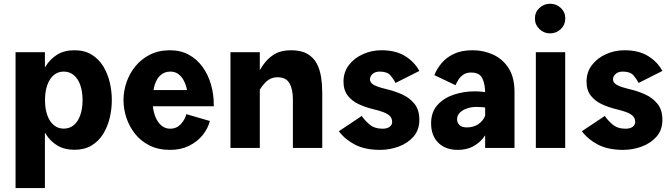

<svg xmlns="http://www.w3.org/2000/svg" viewBox="-20 -775 3521 1006"><path d="M61.5 -501.5V210.4H215.3V-501.5ZM314 -399.9Q344.7 -399.9 366.9 -381.1Q389.2 -362.3 400.9 -328.6Q412.6 -294.9 412.6 -250.5Q412.6 -206.1 400.9 -172.4Q389.2 -138.7 367.2 -119.9Q345.2 -101.1 314 -101.1Q283.2 -101.1 261.2 -119.9Q239.3 -138.7 227.5 -172.4Q215.8 -206.1 215.8 -250.5Q215.8 -294.9 227.5 -328.6Q239.3 -362.3 261.2 -381.1Q283.2 -399.9 314 -399.9ZM370.1 -511.7Q316.9 -511.7 279.5 -488.5Q242.2 -465.3 219 -427.2Q195.8 -389.2 185.1 -343Q174.3 -296.9 174.3 -250.5Q174.3 -204.6 185.1 -158.4Q195.8 -112.3 219 -74.2Q242.2 -36.1 279.5 -13.2Q316.9 9.8 370.1 9.8Q423.3 9.8 460.7 -13.2Q498 -36.1 521.2 -74.2Q544.4 -112.3 555.2 -158.4Q565.9 -204.6 565.9 -250.5Q565.9 -296.9 555.2 -343Q544.4 -389.2 521.2 -427.2Q498 -465.3 460.7 -488.5Q423.3 -511.7 370.1 -511.7Z M780.8 -218.3H1100.1V-227.1Q1100.1 -281.7 1085.4 -332.5Q1070.8 -383.3 1041.7 -423.8Q1012.7 -464.4 969.7 -488Q926.8 -511.7 870.6 -511.7Q811 -511.7 765.4 -488.5Q719.7 -465.3 689 -427.2Q658.2 -389.2 642.6 -343Q627 -296.9 627 -250.5Q627 -204.6 642.1 -158.4Q657.2 -112.3 687.5 -74Q717.8 -35.6 763.7 -12.7Q809.6 10.3 871.6 10.3Q927.7 10.3 970.9 -11.2Q1014.2 -32.7 1042 -67.4Q1069.8 -102.1 1079.6 -141.1L956.5 -176.8Q948.7 -147 926.5 -123.8Q904.3 -100.6 872.6 -100.6Q845.7 -100.6 826.2 -116.9Q806.6 -133.3 795.4 -160.2Q784.2 -187 780.8 -218.3ZM784.2 -303.2Q792.5 -352.1 815.9 -376Q839.4 -399.9 872.6 -399.9Q896.5 -399.9 914.1 -387.2Q931.6 -374.5 943.1 -352.5Q954.6 -330.6 960 -303.2Z M1341.3 0V-501.5H1187.5V0ZM1301.8 -338.4 1341.3 -305.7Q1353.5 -324.7 1366.7 -339.1Q1379.9 -353.5 1396.2 -361.8Q1412.6 -370.1 1434.6 -370.1Q1479 -370.1 1496.8 -338.6Q1514.6 -307.1 1514.6 -254.9V0H1668.5V-286.6Q1668.5 -330.1 1662.4 -370.6Q1656.2 -411.1 1639.2 -442.9Q1622.1 -474.6 1589.6 -493.2Q1557.1 -511.7 1504.9 -511.7Q1451.2 -511.7 1415.8 -489.7Q1380.4 -467.8 1354.5 -428.7Q1328.6 -389.6 1301.8 -338.4Z M2177.2 -403.3Q2151.4 -451.2 2102.3 -481.4Q2053.2 -511.7 1979 -511.7Q1927.2 -511.7 1881.6 -491.2Q1835.9 -470.7 1807.9 -433.8Q1779.8 -397 1779.8 -347.7Q1779.8 -302.7 1801.8 -274.4Q1823.7 -246.1 1858.4 -229.7Q1893.1 -213.4 1931.2 -204.1Q1966.8 -195.8 1989.5 -187Q2012.2 -178.2 2023.4 -166.3Q2034.7 -154.3 2034.7 -135.7Q2034.7 -120.6 2021.5 -110.6Q2008.3 -100.6 1983.9 -100.6Q1942.4 -100.6 1916.3 -122.8Q1890.1 -145 1875.5 -167.5L1755.4 -87.4Q1788.1 -43.9 1840.6 -16.8Q1893.1 10.3 1972.2 10.3Q2022 10.3 2069.1 -7.1Q2116.2 -24.4 2146.7 -59.3Q2177.2 -94.2 2177.2 -147Q2177.2 -199.2 2151.6 -231Q2126 -262.7 2086.9 -280.3Q2047.9 -297.9 2007.8 -307.1Q1979 -314 1959 -321Q1939 -328.1 1928.7 -337.4Q1918.5 -346.7 1918.5 -359.9Q1918.5 -375 1932.1 -387.5Q1945.8 -399.9 1969.7 -399.9Q2008.8 -399.9 2025.9 -379.9Q2043 -359.9 2052.2 -340.3Z M2675.8 -293.5Q2675.8 -369.1 2645.3 -417.2Q2614.7 -465.3 2564.7 -488.5Q2514.6 -511.7 2455.6 -511.7Q2398.4 -511.7 2358.6 -492.9Q2318.8 -474.1 2293.9 -444.3Q2269 -414.6 2255.9 -381.3L2366.7 -328.6Q2372.1 -341.3 2381.6 -356.7Q2391.1 -372.1 2407.2 -383.5Q2423.3 -395 2448.2 -395Q2493.2 -395 2507.6 -363.8Q2522 -332.5 2522 -289.1V0H2675.8ZM2567.9 -167.5H2521.5Q2511.2 -141.6 2486.3 -124.5Q2461.4 -107.4 2425.8 -107.4Q2400.4 -107.4 2387.7 -119.6Q2375 -131.8 2375 -149.9Q2375 -170.9 2389.9 -185.3Q2404.8 -199.7 2428.2 -207.3Q2451.7 -214.8 2477.1 -214.8Q2493.2 -214.8 2508.5 -213.4Q2523.9 -211.9 2537.1 -209.5L2593.3 -274.9Q2563.5 -283.7 2533.7 -290Q2503.9 -296.4 2466.3 -296.4Q2410.2 -296.4 2357.9 -279.1Q2305.7 -261.7 2272.2 -224.9Q2238.8 -188 2238.8 -128.9Q2238.8 -64 2276.6 -26.9Q2314.5 10.3 2377.9 10.3Q2423.8 10.3 2456.3 -6.6Q2488.8 -23.4 2510.5 -50.3Q2532.2 -77.1 2545.9 -108.2Q2559.6 -139.2 2567.9 -167.5Z M2782.7 -678.2Q2782.7 -645.5 2806.2 -622.8Q2829.6 -600.1 2862.3 -600.1Q2895 -600.1 2918.5 -622.8Q2941.9 -645.5 2941.9 -678.2Q2941.9 -710.9 2918.5 -733.2Q2895 -755.4 2862.3 -755.4Q2829.6 -755.4 2806.2 -733.2Q2782.7 -710.9 2782.7 -678.2ZM2787.6 -501.5V0H2941.4V-501.5Z M3450.7 -403.3Q3424.8 -451.2 3375.7 -481.4Q3326.7 -511.7 3252.4 -511.7Q3200.7 -511.7 3155 -491.2Q3109.4 -470.7 3081.3 -433.8Q3053.2 -397 3053.2 -347.7Q3053.2 -302.7 3075.2 -274.4Q3097.2 -246.1 3131.8 -229.7Q3166.5 -213.4 3204.6 -204.1Q3240.2 -195.8 3262.9 -187Q3285.6 -178.2 3296.9 -166.3Q3308.1 -154.3 3308.1 -135.7Q3308.1 -120.6 3294.9 -110.6Q3281.7 -100.6 3257.3 -100.6Q3215.8 -100.6 3189.7 -122.8Q3163.6 -145 3148.9 -167.5L3028.8 -87.4Q3061.5 -43.9 3114 -16.8Q3166.5 10.3 3245.6 10.3Q3295.4 10.3 3342.5 -7.1Q3389.6 -24.4 3420.2 -59.3Q3450.7 -94.2 3450.7 -147Q3450.7 -199.2 3425 -231Q3399.4 -262.7 3360.4 -280.3Q3321.3 -297.9 3281.2 -307.1Q3252.4 -314 3232.4 -321Q3212.4 -328.1 3202.1 -337.4Q3191.9 -346.7 3191.9 -359.9Q3191.9 -375 3205.6 -387.5Q3219.2 -399.9 3243.2 -399.9Q3282.2 -399.9 3299.3 -379.9Q3316.4 -359.9 3325.7 -340.3Z"/></svg>

Font: Estedad-VF-FD Black
Style: Regular
Weight: 900
Designer: Amin Abedi
Version: Version 4.000